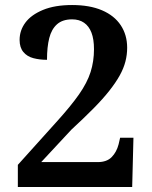

<svg xmlns="http://www.w3.org/2000/svg" viewBox="-20 -744 603 764"><path d="M51 0V-88L204 -258Q262 -322 294.5 -368.5Q327 -415 340.5 -457.5Q354 -500 354 -548Q354 -588 344 -614Q334 -640 314.5 -653.5Q295 -667 267 -667Q229 -667 207 -647.5Q185 -628 176 -592.5Q167 -557 167 -506Q138 -506 113 -512.5Q88 -519 73 -537Q58 -555 58 -585Q58 -623 81 -654Q104 -685 151 -704.5Q198 -724 267 -724Q337 -724 386 -703Q435 -682 460.5 -643.5Q486 -605 486 -554Q486 -526 479 -499Q472 -472 456.5 -444Q441 -416 415.5 -383.5Q390 -351 352.5 -313Q315 -275 264 -228L144 -99H369Q405 -99 424.5 -119Q444 -139 452 -170L458 -196H511L506 0Z"/></svg>

Font: Noto Serif Hebrew SemiBold
Style: Regular
Weight: 600
Version: Version 2.003